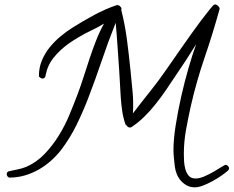

<svg xmlns="http://www.w3.org/2000/svg" viewBox="-20 -758 1034 850"><path d="M994.1 -12.7Q994.1 -7.8 989.3 -2.9Q977.5 7.8 959 20.5Q940.4 33.2 919.9 44.4Q899.4 55.7 878.9 63.5Q858.4 71.3 842.8 71.3Q823.2 71.3 808.1 63.5Q793 55.7 781.2 42.5Q769.5 29.3 762.7 12.7Q755.9 -3.9 753.9 -21.5Q752 -40 750 -58.1Q748 -76.2 748 -94.7Q748 -141.6 757.8 -203.6Q767.6 -265.6 782.2 -330.6Q796.9 -395.5 814.5 -456.5Q832 -517.6 848.6 -562.5Q826.2 -526.4 803.2 -491.2Q780.3 -456.1 756.8 -421.9Q736.3 -390.6 714.8 -359.4Q693.4 -328.1 669.4 -297.9Q645.5 -267.6 618.7 -241.2Q591.8 -214.8 560.5 -194.3Q558.6 -193.4 554.7 -193.4Q549.8 -193.4 544.9 -197.3Q540 -201.2 538.1 -206.1L537.1 -205.1Q536.1 -205.1 536.1 -206.1Q536.1 -207 535.2 -208Q525.4 -236.3 521 -266.6Q516.6 -296.9 514.6 -327.1Q512.7 -356.4 511.2 -385.7Q509.8 -415 507.8 -444.3Q503.9 -497.1 500.5 -550.3Q497.1 -603.5 492.2 -657.2Q459 -574.2 430.7 -490.2Q402.3 -406.2 370.1 -322.3Q346.7 -261.7 318.4 -204.1Q290 -146.5 251 -94.7Q230.5 -68.4 205.1 -45.9Q179.7 -23.4 150.4 -6.8Q121.1 9.8 88.4 19Q55.7 28.3 22.5 28.3Q17.6 28.3 13.7 23.4Q9.8 18.6 9.8 13.7Q9.8 2 20.5 0Q41 -4.9 59.1 -8.3Q77.1 -11.7 96.7 -19.5Q142.6 -40 177.2 -76.2Q211.9 -112.3 239.3 -156.2Q266.6 -200.2 286.6 -248Q306.6 -295.9 323.2 -339.8Q337.9 -378.9 350.6 -418.9Q363.3 -459 376.5 -498.5Q389.6 -538.1 404.8 -577.1Q419.9 -616.2 440.4 -653.3Q413.1 -636.7 384.8 -623.5Q356.4 -610.4 329.1 -593.8Q308.6 -582 288.1 -567.9Q267.6 -553.7 249 -536.6Q230.5 -519.5 215.3 -500Q200.2 -480.5 191.4 -458Q187.5 -448.2 185.5 -439Q183.6 -429.7 180.7 -419.9Q179.7 -415 175.8 -412.6Q171.9 -410.2 168 -410.2Q164.1 -410.2 158.2 -414.1Q152.3 -418 152.3 -421.9Q152.3 -458 165 -489.3Q177.7 -520.5 199.2 -547.4Q220.7 -574.2 247.6 -596.7Q274.4 -619.1 302.7 -636.7Q347.7 -665 397.5 -691.9Q447.3 -718.8 497.1 -735.4H499Q508.8 -735.4 513.7 -727.5Q516.6 -725.6 517.6 -721.7Q518.6 -717.8 516.6 -714.8Q533.2 -649.4 542 -582.5Q550.8 -515.6 557.6 -448.2Q562.5 -399.4 566.9 -352.1Q571.3 -304.7 568.4 -255.9Q605.5 -304.7 643.6 -352.1Q681.6 -399.4 715.8 -449.2Q753.9 -503.9 791 -557.1Q828.1 -610.4 867.2 -663.1Q880.9 -680.7 895 -699.2Q909.2 -717.8 923.8 -734.4Q927.7 -738.3 932.6 -738.3Q938.5 -738.3 945.3 -731.9Q952.1 -725.6 952.1 -719.7V-717.8Q921.9 -608.4 885.7 -502.9Q849.6 -397.5 824.2 -286.1Q812.5 -233.4 803.2 -181.2Q793.9 -128.9 793.9 -76.2Q793.9 -62.5 794.9 -43.9Q795.9 -25.4 800.8 -8.3Q805.7 8.8 815.9 20.5Q826.2 32.2 845.7 32.2Q863.3 32.2 884.8 22.9Q906.2 13.7 926.3 2Q946.3 -9.8 960.9 -19Q975.6 -28.3 978.5 -28.3Q984.4 -28.3 989.3 -23.4Q994.1 -18.6 994.1 -12.7Z"/></svg>

Font: Calligraffitti
Style: Regular
Weight: 400
Designer: Dathan Boardman
Foundry: Open Window
Version: Version 1.002